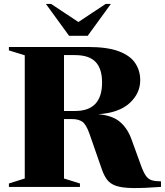

<svg xmlns="http://www.w3.org/2000/svg" viewBox="-20 -955 842 981"><path d="M25.5 -697.5V-715H428Q529 -715 587.5 -692.8Q646 -670.5 671.2 -632Q696.5 -593.5 696.5 -545.5Q696.5 -478 642.2 -428.2Q588 -378.5 482 -371.5Q555.5 -365 594.2 -331.2Q633 -297.5 653 -240L701.5 -106.5Q714 -72.5 726.2 -55.8Q738.5 -39 756.2 -33.8Q774 -28.5 802.5 -28.5V0Q713.5 6.5 658.8 5.8Q604 5 573.8 -5.2Q543.5 -15.5 527.5 -36.5Q511.5 -57.5 500 -91L437.5 -270.5Q420 -320.5 400 -333.5Q380 -346.5 350.5 -346.5H307V-43L388.5 -17.5V0H25.5V-17.5L106.5 -43V-672.5ZM364 -388Q501.5 -388 501.5 -533.5Q501.5 -604 468.2 -638.8Q435 -673.5 362.5 -673.5H307V-388ZM546.5 -935 428 -772H333L214.5 -935H241L380.5 -842.5L520 -935Z"/></svg>

Font: Newsreader Display
Style: Bold
Weight: 700
Designer: Hugues Gentile
Foundry: Production Type
Version: Version 1.001